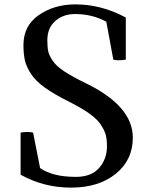

<svg xmlns="http://www.w3.org/2000/svg" viewBox="-20 -836 693 876"><path d="M163 -69Q221 -29 326 -29Q397 -29 432.5 -70Q468 -111 468 -168Q468 -198 463 -218.5Q458 -239 441.5 -265Q425 -291 389 -317Q353 -343 295 -372Q227 -406 185 -436Q143 -466 122 -498Q101 -530 94 -559Q87 -588 87 -631Q87 -719 157.5 -767.5Q228 -816 324 -816Q443 -816 554 -756V-564Q520 -558 497 -564L465 -737Q401 -772 322 -772Q269 -772 232.5 -740.5Q196 -709 196 -652Q196 -620 200 -602Q204 -584 220 -559.5Q236 -535 273 -510.5Q310 -486 372 -456Q586 -352 586 -208Q586 -106 508 -43Q430 20 304 20Q179 20 74 -39V-231Q108 -237 131 -231Z"/></svg>

Font: Adamina
Style: Regular
Weight: 400
Designer: Cyreal (www.cyreal.org)
Foundry: Cyreal
Version: Version 1.011